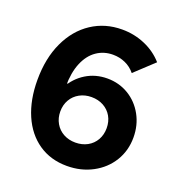

<svg xmlns="http://www.w3.org/2000/svg" viewBox="-132 -833 899 958"><g transform="rotate(20 317.5 -354.0)"><path d="M43 -339.8Q43 -455.1 83.3 -541.3Q123.5 -627.4 194.6 -674.1Q265.6 -720.7 355.5 -720.7Q420.4 -720.7 477.5 -696Q534.7 -671.4 574.2 -626.5L473.6 -532.7Q451.7 -559.6 421.1 -573.2Q390.6 -586.9 355.5 -586.9Q306.6 -586.9 268.6 -560.5Q230.5 -534.2 209 -482.7Q187.5 -431.2 187.5 -357.9L179.7 -373.5H203.1L147.5 -226.1Q147.5 -294.4 176.8 -349.1Q206.1 -403.8 256.6 -434.8Q307.1 -465.8 369.6 -465.8Q432.1 -465.8 482.7 -435.3Q533.2 -404.8 562.5 -351.6Q591.8 -298.3 591.8 -232.9Q591.8 -163.1 557.4 -106.9Q522.9 -50.8 462.4 -18.6Q401.9 13.7 327.1 13.7Q240.7 13.7 176.5 -30.3Q112.3 -74.2 77.6 -154.3Q43 -234.4 43 -339.8ZM450.2 -231Q450.2 -266.1 434.6 -293.5Q418.9 -320.8 390.9 -336.2Q362.8 -351.6 327.1 -351.6Q292 -351.6 263.9 -336.2Q235.8 -320.8 220 -293.5Q204.1 -266.1 204.1 -231Q204.1 -196.3 220 -168.7Q235.8 -141.1 263.9 -125.7Q292 -110.4 327.1 -110.4Q362.8 -110.4 390.9 -125.7Q418.9 -141.1 434.6 -168.7Q450.2 -196.3 450.2 -231Z"/></g></svg>

Font: Wanted Sans Variable
Style: Regular
Weight: 400
Designer: Original Design by Kil Hyung-jin and Kang Hanbin, Wanted Lab, Inc; Hangeul from Source Han Sans by Jang Soo-young and Ka
Foundry: Wanted Lab, Inc.
Version: Version 1.003;Glyphs 3.2 (3227)